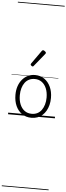

<svg xmlns="http://www.w3.org/2000/svg" viewBox="-122 -1458 832 2406"><g transform="rotate(5 294.5 -255.0)"><path d="M295 19Q227 19 176.5 -15.5Q126 -50 98.5 -110.5Q71 -171 71 -250Q71 -310 87.5 -359Q104 -408 134.5 -444Q165 -480 205.5 -499.5Q246 -519 295 -519Q361 -519 411 -485Q461 -451 489.5 -390Q518 -329 518 -250Q518 -202 507.5 -161Q497 -120 478 -87Q459 -54 432 -30Q405 -6 370.5 6.5Q336 19 295 19ZM295 -31Q334 -31 365 -46.5Q396 -62 417.5 -91.5Q439 -121 451 -161.5Q463 -202 463 -250Q463 -315 442.5 -364.5Q422 -414 384.5 -441.5Q347 -469 295 -469Q256 -469 224.5 -453.5Q193 -438 171.5 -409Q150 -380 138 -339.5Q126 -299 126 -250Q126 -185 146.5 -135.5Q167 -86 204.5 -58.5Q242 -31 295 -31ZM255 -623Q248 -623 238 -631Q228 -639 228 -647Q228 -649 229.5 -651.5Q231 -654 233 -659L352 -827Q355 -832 359 -834.5Q363 -837 369 -837Q375 -837 383.5 -832Q392 -827 398.5 -820.5Q405 -814 405 -808Q405 -803 404 -800.5Q403 -798 399 -793L268 -632Q262 -623 255 -623ZM0 895H589V905H0ZM0 -20H589V0H0ZM0 -505H589V-500H0ZM0 -1415H589V-1405H0Z"/></g></svg>

Font: Playwrite BE WAL Guides
Style: Regular
Weight: 400
Designer: Veronika Burian, José Scaglione
Foundry: TypeTogether
Version: Version 1.003